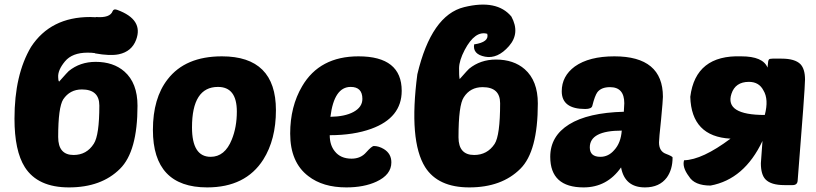

<svg xmlns="http://www.w3.org/2000/svg" viewBox="-20 -805 3550 835"><path d="M255 -373Q233 -338 233 -209Q233 -131 300 -131Q357 -131 388 -180Q412 -217 412 -346Q412 -416 336 -416Q284 -416 255 -373ZM397 -730V-731Q459 -726 470 -757Q475 -768 490 -762Q605 -720 572 -632Q553 -581 497 -569Q459 -561 393 -573V-574Q379 -576 361 -576Q294 -576 262.5 -538Q231 -500 233 -469Q233 -455 237 -450Q276 -494 279 -496Q328 -536 396 -536Q473 -536 521 -494Q578 -444 578 -345Q578 -146 502 -71Q421 10 280 10Q144 10 88 -78Q43 -149 43 -289Q43 -480 115 -601Q200 -731 372 -731Q385 -731 397 -730Z M645 -240Q645 -378 709 -460Q786 -560 945 -560Q1180 -560 1180 -326Q1180 -198 1125 -111Q1048 10 881 10Q645 10 645 -240ZM815 -251Q815 -123 896 -123Q958 -123 988 -198Q1010 -252 1010 -320Q1010 -427 928 -427Q815 -427 815 -251Z M1321 -39Q1242 -99 1242 -224Q1242 -342 1294 -430Q1370 -560 1539 -560Q1727 -560 1727 -410Q1727 -293 1595 -245Q1518 -217 1414 -217Q1414 -174 1436 -147Q1461 -115 1509 -115Q1549 -115 1573 -143Q1597 -170 1606 -170Q1627 -170 1649 -157Q1682 -137 1682 -99Q1682 -45 1617 -15Q1563 10 1486 10Q1384 10 1321 -39ZM1417 -297Q1480 -298 1517 -318Q1556 -339 1556 -375Q1556 -427 1505 -427Q1433 -427 1417 -297Z M1997 -382Q1974 -348 1974 -208Q1974 -131 2042 -131Q2099 -131 2131 -179Q2155 -216 2155 -356Q2155 -426 2079 -426Q2025 -426 1997 -382ZM1979 -461Q2017 -504 2020 -506Q2069 -546 2137 -546Q2214 -546 2262 -504Q2319 -454 2319 -355Q2319 -146 2243 -71Q2162 10 2021 10Q1885 10 1829 -78Q1757 -193 1795 -482Q1856 -739 1998.5 -774Q2141 -809 2204 -733Q2243 -661 2193.5 -604.5Q2144 -548 2089.5 -558.5Q2035 -569 2042 -612Q2109 -622 2099 -658Q2046 -673 2001 -588Q1977 -542 1976.5 -509Q1976 -476 1979 -461Z M2455 -264Q2537 -315 2693 -319Q2695 -347 2695 -356Q2695 -426 2633 -426Q2595 -426 2578 -404Q2567 -389 2556 -345Q2553 -331 2525 -331Q2423 -331 2423 -408Q2423 -474 2480 -516Q2542 -560 2652 -560Q2863 -560 2863 -384Q2863 -369 2855 -285Q2846 -201 2846 -186Q2846 -147 2876 -136Q2905 -125 2905 -120Q2905 -68 2880 -33Q2848 10 2785 10Q2697 10 2681 -77Q2620 10 2518 10Q2373 10 2373 -123Q2373 -213 2455 -264ZM2545 -164Q2545 -123 2591 -123Q2626 -123 2651 -152Q2680 -183 2684 -237Q2545 -237 2545 -164Z M3306 -305Q3324 -373 3300 -412Q3281 -449 3237 -449Q3178 -449 3161 -397Q3131 -305 3306 -305ZM3296 -192Q3217 -25 3070 2Q3000 2 2976 -38Q2946 -78 2955 -108Q3034 -110 3157 -202Q2987 -211 2982 -384Q3005 -567 3204 -560Q3298 -560 3318 -511Q3319 -515 3319 -521Q3320 -542 3324 -546Q3326 -550 3340 -550H3379Q3437 -550 3461 -526Q3481 -505 3481 -459Q3481 -419 3449 -20Q3448 0 3427 0H3391Q3333 0 3309 -25Q3289 -46 3289 -95Q3289 -99 3296 -192Z"/></svg>

Font: PoetsenOne
Style: Regular
Weight: 400
Designer: Rodrigo Fuenzalida, Pablo Impallari
Foundry: Pablo Impallari, Rodrigo Fuenzalida
Version: Version 1.000